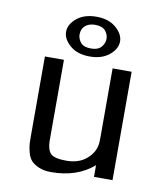

<svg xmlns="http://www.w3.org/2000/svg" viewBox="-76 -702 668 776"><g transform="rotate(10 258.5 -314.0)"><path d="M80.1 -122.1V-444.8H158.2V-109.9Q159.2 -74.7 174.6 -59.8Q189.9 -44.9 237.8 -44.9Q289.6 -44.9 321.3 -72.5Q353 -100.1 356.9 -136.2Q357.9 -146 357.9 -165V-444.8H436V0H359.9V-47.9Q292 11.2 185.1 11.2Q155.3 11.2 134 1.7Q112.8 -7.8 102.3 -20Q91.8 -32.2 86.4 -53.7Q81.1 -75.2 80.6 -87.6Q80.1 -100.1 80.1 -122.1ZM147 -558.1Q147 -588.9 177.5 -614Q208 -639.2 257.8 -639.2Q308.6 -639.2 338.6 -613Q368.7 -586.9 368.7 -557.1Q368.7 -526.4 338.1 -501.2Q307.6 -476.1 257.8 -476.1Q207 -476.1 177 -502.2Q147 -528.3 147 -558.1ZM202.6 -557.1Q202.6 -539.1 215.1 -523.9Q227.5 -508.8 257.8 -508.8Q286.6 -508.8 299.8 -524.4Q313 -540 313 -558.1Q313 -576.2 300.3 -591.1Q287.6 -606 257.8 -606Q232.9 -606 217.8 -593Q202.6 -580.1 202.6 -557.1Z"/></g></svg>

Font: CMU Sans Serif
Style: Medium
Weight: 500
Version: Version 0.7.0